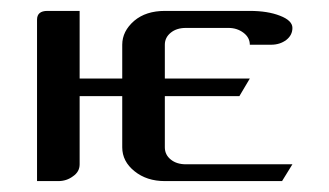

<svg xmlns="http://www.w3.org/2000/svg" viewBox="-20 -332 604 352"><path d="M47.9 0V-295.9Q47.9 -312 66.9 -312H126V-188H204.1V-250Q204.1 -274.9 226.1 -293.9Q247.6 -312 282.2 -312H438Q470.7 -312 493.2 -303.2Q516.1 -294.4 516.1 -280.8Q516.1 -267.6 504.9 -258.8Q493.2 -250 477.1 -250H438Q438 -263.2 426.3 -272Q414.6 -280.8 398.9 -280.8H320.8Q303.7 -280.8 293 -272Q282.2 -263.2 282.2 -250V-188H438L418.9 -155.8H282.2V-62Q282.2 -48.3 293 -39.6Q303.7 -30.8 320.8 -30.8H516.1L497.1 0H282.2Q249 0 226.6 -18.1Q204.1 -36.1 204.1 -62V-155.8H126V-30.8Q126 -17.1 113.8 -8.8Q102.1 0 86.9 0Z"/></svg>

Font: Hhenum
Style: Regular
Weight: 400
Designer: T. Christopher White
Version: Version 1.0